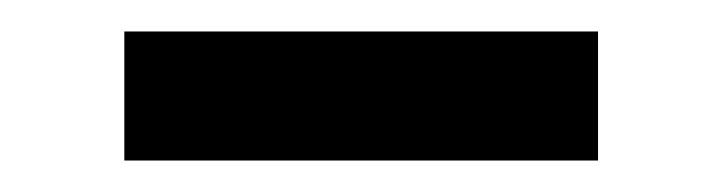

<svg xmlns="http://www.w3.org/2000/svg" viewBox="-20 -735 459 122"><path d="M59 -633V-715H360V-633Z"/></svg>

Font: Rising Sun
Style: Bold
Weight: 700
Designer: Matt McInerney, Pablo Impallari, Rodrigo Fuenzalida (Raleway font), Stephen Hutchings (Greek), Cristiano Sobral (main ch
Foundry: The Rising Sun Project Authors
Version: Version 4.327; ttfautohint (v1.8.4.7-5d5b-dirty)